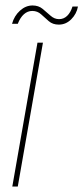

<svg xmlns="http://www.w3.org/2000/svg" viewBox="-20 -682 305 702"><path d="M25 0 117 -526H137L45 0ZM24 -595Q32 -624 53 -643Q74 -662 99 -662Q121 -662 136 -649.5Q151 -637 165 -624.5Q179 -612 196 -612Q213 -612 225.5 -624Q238 -636 245 -658H265Q260 -631 240.5 -611.5Q221 -592 195 -592Q173 -592 158.5 -604.5Q144 -617 130.5 -629.5Q117 -642 98 -642Q81 -642 67.5 -630Q54 -618 45 -595Z"/></svg>

Font: DM Sans 9pt Thin
Style: Italic
Weight: 250
Italic angle: -10°
Version: Version 4.004;gftools[0.9.30]